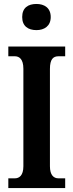

<svg xmlns="http://www.w3.org/2000/svg" viewBox="-20 -949 370 969"><path d="M164 -797C203 -797 236 -817 236 -863C236 -910 203 -929 164 -929C122 -929 92 -910 92 -863C92 -817 122 -797 164 -797ZM22 0H309V-49H275C251 -49 232 -65 232 -110V-601C232 -651 249 -665 275 -665H309V-714H22V-665H55C77 -665 98 -651 98 -602V-110C98 -63 77 -49 55 -49H22Z"/></svg>

Font: Noto Serif Bengali ExtraCondensed
Style: Bold
Weight: 700
Width: 2
Designer: Juan Bruce, Universal Thirst, Indian Type Foundry and the Monotype Design Team.
Foundry: Monotype Imaging Inc.
Version: Version 2.003